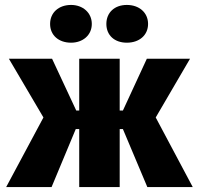

<svg xmlns="http://www.w3.org/2000/svg" viewBox="-20 -758 806 778"><path d="M494 -585C544 -585 580 -615 580 -661C580 -707 544 -738 494 -738C444 -738 411 -707 411 -661C411 -615 444 -585 494 -585ZM268 -585C315 -585 352 -615 352 -661C352 -707 315 -738 268 -738C218 -738 183 -707 183 -661C183 -615 218 -585 268 -585ZM301 0H465V-235H478L577 0H761L611 -282L750 -520H575L478 -310H465V-520H301V-310H289L191 -520H16L156 -282L5 0H189L287 -235H301Z"/></svg>

Font: Fixel Text ExtraBold
Style: Regular
Weight: 800
Width: 4
Designer: AlfaBravo + MacPaw
Foundry: Kyrylo Tkachov, Marchela Mozhyna, Serhii Makarenko, Maria Weinstein, Zakhar Kryvoshyya
Version: Version 1.211